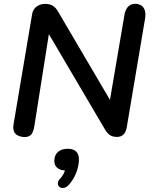

<svg xmlns="http://www.w3.org/2000/svg" viewBox="-20 -698 785 990"><path d="M97 8C134 12 150 -3 157 -47L232 -522L521 -31C537 -4 553 8 584 8C612 8 629 -10 634 -44L728 -602C735 -641 723 -673 686 -678C649 -682 629 -660 622 -623L547 -183L279 -639C263 -667 243 -678 212 -678C184 -678 152 -662 146 -627L50 -58C42 -16 62 3 97 8ZM330 260C364 227 387 171 387 124C387 88 367 69 329 69C288 69 260 91 260 132C260 161 280 179 315 181C310 196 303 210 290 223C258 257 298 289 330 260Z"/></svg>

Font: SN Pro Semibold
Style: Italic
Weight: 600
Italic angle: -9°
Designer: Tobias Whetton
Foundry: Supernotes
Version: Version 1.001;Glyphs 3.2 (3249)